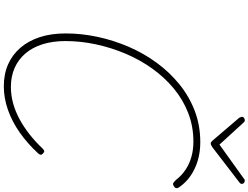

<svg xmlns="http://www.w3.org/2000/svg" viewBox="-172 -1142 1334 1031"><g transform="rotate(90 495.5 -627.0)"><path d="M444 20Q378 20 326 -3Q274 -26 237 -69Q200 -112 180 -173Q160 -234 160 -312Q160 -397 178.5 -483.5Q197 -570 232 -651Q267 -732 318 -801.5Q369 -871 434 -923.5Q499 -976 576.5 -1005.5Q654 -1035 744 -1035Q797 -1035 842.5 -1021.5Q888 -1008 925 -982.5Q962 -957 987 -920Q993 -910 990 -903Q987 -896 977 -891Q969 -887 963.5 -890Q958 -893 947 -904Q923 -935 891.5 -956Q860 -977 822 -987.5Q784 -998 741 -998Q659 -998 587 -970Q515 -942 455 -892Q395 -842 348 -776Q301 -710 268.5 -633Q236 -556 218.5 -474Q201 -392 201 -311Q201 -243 218 -188.5Q235 -134 267.5 -96Q300 -58 345.5 -38Q391 -18 447 -18Q492 -18 535.5 -30Q579 -42 620.5 -64.5Q662 -87 701.5 -118Q741 -149 778 -188Q786 -196 791.5 -197Q797 -198 805 -190Q812 -184 811.5 -178Q811 -172 803 -163Q750 -106 691.5 -65Q633 -24 570 -2Q507 20 444 20ZM950 -1274Q957 -1274 962.5 -1269.5Q968 -1265 968 -1259Q968 -1255 966.5 -1252Q965 -1249 960 -1245L770 -1099Q763 -1095 759 -1093Q755 -1091 751 -1091Q747 -1091 744 -1093Q741 -1095 737 -1099L613 -1244Q612 -1248 610 -1251Q608 -1254 608 -1258Q608 -1266 614 -1270Q620 -1274 627 -1274Q631 -1274 633.5 -1272Q636 -1270 640 -1266L757 -1138L934 -1265Q941 -1271 944 -1272.5Q947 -1274 950 -1274Z"/></g></svg>

Font: Playwrite CO Thin
Style: Regular
Weight: 250
Version: Version 1.002